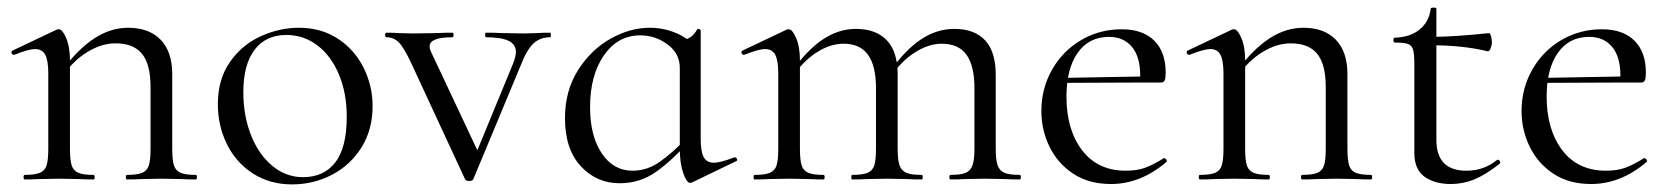

<svg xmlns="http://www.w3.org/2000/svg" viewBox="-20 -472 4394 505"><path d="M314 -12Q341 -12 354 -17.5Q367 -23 371.5 -37Q376 -51 376 -81V-243Q376 -303 353.5 -330.5Q331 -358 284 -358Q247 -358 209.5 -335Q172 -312 145 -272L141 -284Q185 -343 228 -371Q271 -399 317 -399Q372 -399 402.5 -367.5Q433 -336 433 -277V-81Q433 -51 437.5 -37Q442 -23 455 -17.5Q468 -12 495 -12Q498 -12 498 -6Q498 0 495 0Q472 0 459 -1L405 -2L350 -1Q337 0 314 0Q311 0 311 -6Q311 -12 314 -12ZM45 -12Q72 -12 85 -17.5Q98 -23 102.5 -37Q107 -51 107 -81V-279Q107 -313 99 -328Q91 -343 72 -343Q56 -343 18 -328H16Q12 -328 10.5 -332.5Q9 -337 13 -339L129 -394Q131 -395 135 -395Q144 -395 154 -372Q164 -349 164 -313V-81Q164 -51 168.5 -37Q173 -23 186 -17.5Q199 -12 226 -12Q229 -12 229 -6Q229 0 226 0Q203 0 190 -1L136 -2L81 -1Q68 0 45 0Q42 0 42 -6Q42 -12 45 -12Z M553 -198Q553 -263 584.5 -308.5Q616 -354 665.5 -376.5Q715 -399 766 -399Q825 -399 869 -370Q913 -341 936.5 -293.5Q960 -246 960 -193Q960 -131 931 -84.5Q902 -38 853.5 -12.5Q805 13 748 13Q690 13 645.5 -15.5Q601 -44 577 -92.5Q553 -141 553 -198ZM892 -165Q892 -227 871.5 -276Q851 -325 815 -352.5Q779 -380 733 -380Q679 -380 649.5 -341Q620 -302 620 -229Q620 -168 640 -117Q660 -66 696 -36Q732 -6 777 -6Q832 -6 862 -45Q892 -84 892 -165Z M1427 -374Q1401 -374 1383.5 -358Q1366 -342 1350 -301L1225 -1Q1223 4 1214 4Q1205 4 1203 -1L1063 -303Q1043 -346 1029.5 -360Q1016 -374 996 -374Q993 -374 993 -380Q993 -386 996 -386Q1016 -386 1027 -385L1065 -384L1130 -385Q1145 -386 1170 -386Q1173 -386 1173 -380Q1173 -374 1170 -374Q1110 -374 1110 -350Q1110 -343 1114 -335L1242 -63L1213 -22L1330 -306Q1337 -325 1337 -335Q1337 -355 1318 -364.5Q1299 -374 1258 -374Q1256 -374 1256 -380Q1256 -386 1258 -386Q1285 -386 1299 -385L1359 -384L1394 -385Q1404 -386 1427 -386Q1429 -386 1429 -380Q1429 -374 1427 -374Z M1466 -161Q1466 -233 1500 -287Q1534 -341 1585.5 -370Q1637 -399 1689 -399Q1724 -399 1756 -386Q1788 -373 1808 -350L1768 -294Q1768 -331 1736 -355Q1704 -379 1664 -379Q1605 -379 1568.5 -326.5Q1532 -274 1532 -190Q1532 -115 1562.5 -69Q1593 -23 1644 -23Q1682 -23 1715.5 -46.5Q1749 -70 1784 -107L1792 -100Q1748 -50 1705.5 -20Q1663 10 1610 10Q1549 10 1507.5 -35Q1466 -80 1466 -161ZM1768 -80V-361Q1788 -369 1797 -375Q1806 -381 1814 -395Q1815 -397 1819 -395.5Q1823 -394 1823 -392V-107Q1823 -73 1831 -58.5Q1839 -44 1858 -44Q1875 -44 1911 -58H1913Q1917 -58 1918.5 -53.5Q1920 -49 1916 -48L1800 8Q1798 9 1795 9Q1786 9 1777 -17Q1768 -43 1768 -80Z M2480 -12Q2507 -12 2520 -17.5Q2533 -23 2538 -37.5Q2543 -52 2543 -81V-240Q2543 -299 2522 -328Q2501 -357 2457 -357Q2422 -357 2385.5 -333.5Q2349 -310 2323 -270L2319 -282Q2361 -341 2402.5 -368.5Q2444 -396 2490 -396Q2543 -396 2571 -366Q2599 -336 2599 -275V-81Q2599 -51 2604 -37Q2609 -23 2622 -17.5Q2635 -12 2662 -12Q2665 -12 2665 -6Q2665 0 2662 0Q2639 0 2625 -1L2571 -2L2517 -1Q2503 0 2480 0Q2477 0 2477 -6Q2477 -12 2480 -12ZM2222 -12Q2249 -12 2262 -17.5Q2275 -23 2279.5 -37Q2284 -51 2284 -81V-240Q2284 -299 2263 -328Q2242 -357 2199 -357Q2163 -357 2127 -333.5Q2091 -310 2065 -270L2061 -282Q2103 -341 2144.5 -368.5Q2186 -396 2231 -396Q2284 -396 2312.5 -366Q2341 -336 2341 -277V-81Q2341 -51 2346 -37Q2351 -23 2364 -17.5Q2377 -12 2404 -12Q2407 -12 2407 -6Q2407 0 2404 0Q2381 0 2367 -1L2313 -2L2258 -1Q2245 0 2222 0Q2219 0 2219 -6Q2219 -12 2222 -12ZM1965 -12Q1992 -12 2005 -17.5Q2018 -23 2022.5 -37Q2027 -51 2027 -81V-279Q2027 -313 2019 -328Q2011 -343 1992 -343Q1976 -343 1938 -328H1936Q1932 -328 1930.5 -332.5Q1929 -337 1933 -339L2049 -394Q2051 -395 2055 -395Q2064 -395 2074 -372Q2084 -349 2084 -313V-81Q2084 -51 2088.5 -37Q2093 -23 2106 -17.5Q2119 -12 2146 -12Q2149 -12 2149 -6Q2149 0 2146 0Q2123 0 2110 -1L2056 -2L2001 -1Q1988 0 1965 0Q1962 0 1962 -6Q1962 -12 1965 -12Z M2719 -180Q2719 -239 2747 -288.5Q2775 -338 2823.5 -366.5Q2872 -395 2930 -395Q2986 -395 3016 -365Q3046 -335 3046 -281Q3046 -267 3043.5 -261Q3041 -255 3034 -255H2978L2979 -273Q2979 -323 2957 -349Q2935 -375 2897 -375Q2844 -375 2814.5 -333Q2785 -291 2785 -218Q2785 -131 2826 -77Q2867 -23 2941 -23Q2971 -23 2992.5 -31Q3014 -39 3041 -56H3042Q3045 -56 3047.5 -52.5Q3050 -49 3048 -46Q2980 12 2902 12Q2844 12 2803 -15Q2762 -42 2740.5 -86Q2719 -130 2719 -180ZM2766 -267 2993 -271V-255L2767 -254Z M3405 -12Q3432 -12 3445 -17.5Q3458 -23 3462.5 -37Q3467 -51 3467 -81V-243Q3467 -303 3444.5 -330.5Q3422 -358 3375 -358Q3338 -358 3300.5 -335Q3263 -312 3236 -272L3232 -284Q3276 -343 3319 -371Q3362 -399 3408 -399Q3463 -399 3493.5 -367.5Q3524 -336 3524 -277V-81Q3524 -51 3528.5 -37Q3533 -23 3546 -17.5Q3559 -12 3586 -12Q3589 -12 3589 -6Q3589 0 3586 0Q3563 0 3550 -1L3496 -2L3441 -1Q3428 0 3405 0Q3402 0 3402 -6Q3402 -12 3405 -12ZM3136 -12Q3163 -12 3176 -17.5Q3189 -23 3193.5 -37Q3198 -51 3198 -81V-279Q3198 -313 3190 -328Q3182 -343 3163 -343Q3147 -343 3109 -328H3107Q3103 -328 3101.5 -332.5Q3100 -337 3104 -339L3220 -394Q3222 -395 3226 -395Q3235 -395 3245 -372Q3255 -349 3255 -313V-81Q3255 -51 3259.5 -37Q3264 -23 3277 -17.5Q3290 -12 3317 -12Q3320 -12 3320 -6Q3320 0 3317 0Q3294 0 3281 -1L3227 -2L3172 -1Q3159 0 3136 0Q3133 0 3133 -6Q3133 -12 3136 -12Z M3700 -70V-305Q3700 -331 3696.5 -342Q3693 -353 3683 -356.5Q3673 -360 3649 -360Q3645 -360 3645 -366.5Q3645 -373 3649 -373Q3689 -374 3714 -394.5Q3739 -415 3743 -449Q3743 -452 3751 -452Q3758 -452 3758 -449V-104Q3758 -23 3837 -23Q3883 -23 3917 -51L3919 -52Q3923 -52 3925 -47.5Q3927 -43 3924 -41Q3887 -12 3857.5 0Q3828 12 3796 12Q3754 12 3727 -7Q3700 -26 3700 -70ZM3741 -353V-375Q3804 -375 3897 -385Q3899 -385 3901.5 -377.5Q3904 -370 3904 -361Q3904 -353 3900.5 -344.5Q3897 -336 3893 -337Q3829 -353 3741 -353Z M3982 -180Q3982 -239 4010 -288.5Q4038 -338 4086.5 -366.5Q4135 -395 4193 -395Q4249 -395 4279 -365Q4309 -335 4309 -281Q4309 -267 4306.5 -261Q4304 -255 4297 -255H4241L4242 -273Q4242 -323 4220 -349Q4198 -375 4160 -375Q4107 -375 4077.5 -333Q4048 -291 4048 -218Q4048 -131 4089 -77Q4130 -23 4204 -23Q4234 -23 4255.5 -31Q4277 -39 4304 -56H4305Q4308 -56 4310.5 -52.5Q4313 -49 4311 -46Q4243 12 4165 12Q4107 12 4066 -15Q4025 -42 4003.5 -86Q3982 -130 3982 -180ZM4029 -267 4256 -271V-255L4030 -254Z"/></svg>

Font: Cormorant Infant
Style: Regular
Weight: 400
Designer: Christian Thalmann (Catharsis Fonts)
Foundry: Catharsis Fonts
Version: Version 4.000